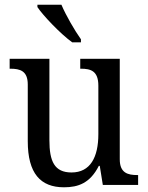

<svg xmlns="http://www.w3.org/2000/svg" viewBox="-20 -786 629 816"><path d="M287 -606H324V-619C297 -657 260 -721 241 -766H139V-756C162 -721 237 -642 287 -606ZM252 10C313 10 363 -8 400 -81H404L417 0H567V-42H564C524 -42 489 -50 489 -109V-536H321V-494H324C365 -494 398 -485 398 -422V-216C398 -118 364 -53 284 -53C211 -53 190 -101 190 -190V-536H21V-494H24C65 -494 98 -485 98 -427V-186C98 -49 152 10 252 10Z"/></svg>

Font: Noto Serif Lao SemiCondensed
Style: Regular
Weight: 400
Width: 4
Designer: Monotype Design Team
Foundry: Monotype Imaging Inc.
Version: Version 2.003